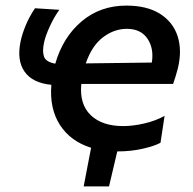

<svg xmlns="http://www.w3.org/2000/svg" viewBox="-20 -532 688 686"><path d="M279 134Q285.5 99.5 292.2 64.8Q299 30 305.5 -4Q232 -27 194.2 -85.5Q156.5 -144 163.5 -229Q96 -235.5 67.8 -276Q39.5 -316.5 53.5 -383.5Q59 -410.5 71.8 -441.2Q84.5 -472 105 -502.5L192 -497Q173.5 -471.5 158 -437.8Q142.5 -404 137.5 -380.5Q130.5 -349 137.2 -329.8Q144 -310.5 177.5 -304.5Q205 -399.5 271.8 -455.8Q338.5 -512 431.5 -512Q505 -512 551.5 -482.8Q598 -453.5 614.5 -403Q631 -352.5 615.5 -288Q608 -259 598.5 -232H270.5Q263.5 -159.5 304.2 -120.5Q345 -81.5 420 -81.5Q455 -81.5 495.2 -90.8Q535.5 -100 568 -118L553.5 -22Q534 -11 491.8 -1Q449.5 9 399 9Q391.5 40.5 384.2 71.8Q377 103 369.5 134ZM433 -429Q388 -429 348 -398.8Q308 -368.5 286.5 -305.5L522.5 -308.5Q530.5 -359 506.8 -394Q483 -429 433 -429Z"/></svg>

Font: Commissioner Medium
Style: Italic
Weight: 500
Italic angle: -12°
Designer: Kostas Bartsokas
Foundry: Kostas Bartsokas
Version: Version 1.000; ttfautohint (v1.8.3)